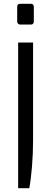

<svg xmlns="http://www.w3.org/2000/svg" viewBox="-20 -759 271 1016"><path d="M71 -645V-723Q71 -739 87 -739H144Q151 -739 155 -734.5Q159 -730 159 -723V-645Q159 -638 155 -633.5Q151 -629 144 -629H87Q80 -629 75.5 -633.5Q71 -638 71 -645ZM76 -534H155V-17Q155 52 149.5 120Q144 188 135 237H76Z"/></svg>

Font: Exo
Style: Regular
Weight: 400
Designer: Natanael Gama
Foundry: Natanael Gama
Version: Version 1.500; ttfautohint (v1.6)